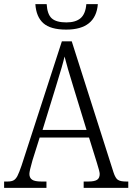

<svg xmlns="http://www.w3.org/2000/svg" viewBox="-21 -914 644 934"><path d="M-1 -31H16Q35 -31 45.5 -37Q56 -43 64 -58.5Q72 -74 84 -109L280 -713H328L531 -76Q540 -48 552 -39.5Q564 -31 592 -31H603V0H386V-31H409Q439 -31 451.5 -39.5Q464 -48 464 -68Q464 -79 450 -123L412 -245H172L137 -134Q122 -82 122 -68Q122 -49 135 -40Q148 -31 180 -31H205V0H-1ZM400 -282 339 -481Q304 -594 293 -639Q285 -602 251 -493L186 -282ZM151 -894H206Q209 -844 231 -824.5Q253 -805 302 -805Q347 -805 371 -825.5Q395 -846 399 -894H455Q445 -770 301 -770Q225 -770 190 -801Q155 -832 151 -894Z"/></svg>

Font: Noto Serif NarrowLight
Style: Regular
Weight: 300
Width: 4
Designer: Monotype Design Team
Foundry: Monotype Imaging Inc.
Version: Version 1.001